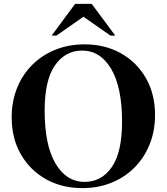

<svg xmlns="http://www.w3.org/2000/svg" viewBox="-20 -955 858 987"><path d="M415 -727Q520 -727 601.8 -681Q683.5 -635 730.2 -553.2Q777 -471.5 777 -364Q777 -281.5 749.2 -212.8Q721.5 -144 671.2 -93.5Q621 -43 552.5 -15.5Q484 12 403 12Q298 12 216 -34Q134 -80 87 -162Q40 -244 40 -351.5Q40 -434 67.8 -502.8Q95.5 -571.5 146 -621.8Q196.5 -672 265 -699.5Q333.5 -727 415 -727ZM415 -20Q502 -20 554.8 -96.2Q607.5 -172.5 607.5 -329.5Q607.5 -505.5 551.8 -600.2Q496 -695 402.5 -695Q315.5 -695 262.5 -619Q209.5 -543 209.5 -385.5Q209.5 -209.5 265.2 -114.8Q321 -20 415 -20ZM548 -772 409 -869 270 -772H245.5L366 -935H451.5L572.5 -772Z"/></svg>

Font: Newsreader 72pt SemiBold
Style: Regular
Weight: 600
Designer: Hugues Gentile
Foundry: Production Type
Version: Version 1.003; ttfautohint (v1.8.3)